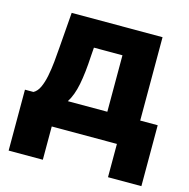

<svg xmlns="http://www.w3.org/2000/svg" viewBox="-103 -636 879 895"><g transform="rotate(15 336.5 -188.0)"><path d="M16.6 160.6V-133.3H57.6Q75.7 -143.1 86.9 -167.2Q98.1 -191.4 104.7 -224.4Q111.3 -257.3 115 -293.9Q118.7 -330.6 121.1 -365.2L134.3 -535.6H572.8V-133.3H657.2V160.6H496.1V0H181.6V160.6ZM223.6 -133.3H414.1V-405.8H276.4L273.4 -365.2Q269 -282.2 257.8 -225.8Q246.6 -169.4 223.6 -133.3Z"/></g></svg>

Font: Inter 20pt ExtraBold
Style: Regular
Weight: 800
Version: Version 4.001;git-66647c0bb